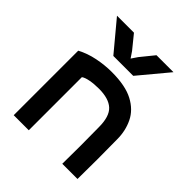

<svg xmlns="http://www.w3.org/2000/svg" viewBox="-194 -811 928 928"><g transform="rotate(45 270.0 -346.5)"><path d="M157 0H54V-441Q95 -463 144.5 -473Q194 -483 242 -483Q335 -483 389 -454.5Q443 -426 466.5 -377.5Q490 -329 490 -271Q491 -200 491 -135.5Q491 -71 490 0H386Q388 -125 386 -250Q386 -323 354 -352.5Q322 -382 255 -382Q222 -382 195.5 -377Q169 -372 157 -363ZM192 -543 67 -693H183L239 -624L260 -593L281 -624L337 -693H453L328 -543Z"/></g></svg>

Font: Kreadon Light
Style: Bold
Weight: 600
Designer: Reiya WATANABE
Foundry: StudioGnu
Version: Version 1.003; ttfautohint (v1.8.4.7-5d5b);gftools[0.9.32]